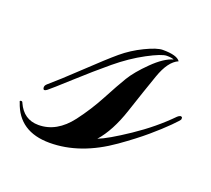

<svg xmlns="http://www.w3.org/2000/svg" viewBox="-129 -400 554 504"><g transform="rotate(20 148.5 -147.5)"><path d="M-58 -55Q-59 -56 -59 -58Q-59 -60 -55.5 -60Q-52 -60 -51 -56Q-33 -16 8 -16Q59 -16 97 -66Q125 -103 146.5 -143.5Q168 -184 182.5 -208Q197 -232 227.5 -262Q258 -292 283 -299Q277 -302 263 -302Q249 -302 210.5 -281.5Q172 -261 134 -229.5Q96 -198 52 -158Q8 -118 -1 -111Q-10 -104 -12 -111Q-14 -118 -7 -124Q19 -146 68 -192.5Q117 -239 142.5 -260.5Q168 -282 200 -297.5Q232 -313 248 -313Q288 -313 297 -299Q271 -288 254.5 -241Q238 -194 217.5 -132Q197 -70 166 -35Q192 -45 246.5 -81.5Q301 -118 343 -161Q352 -169 356 -163Q356 -161 356 -158.5Q356 -156 337 -137Q318 -118 290.5 -94.5Q263 -71 222 -42Q137 18 51.5 18Q-34 18 -58 -55Z"/></g></svg>

Font: Arizonia
Style: Regular
Weight: 400
Designer: Robert E. Leuschke
Foundry: Robert E. Leuschke
Version: Version 1.003